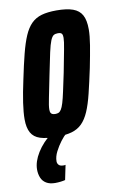

<svg xmlns="http://www.w3.org/2000/svg" viewBox="-83 -565 505 811"><g transform="rotate(-10 169.5 -159.5)"><path d="M127 8Q83 8 56.5 -0.5Q30 -9 18 -30.5Q6 -52 6 -88Q6 -117 12 -158Q18 -199 30 -254Q43 -317 54.5 -362Q66 -407 79 -437Q92 -467 110 -485Q128 -503 154 -510.5Q180 -518 218 -518Q262 -518 288.5 -508.5Q315 -499 327 -477Q339 -455 339 -416Q339 -388 332.5 -348.5Q326 -309 315 -254Q302 -193 291 -148Q280 -103 267 -73Q254 -43 236 -25Q218 -7 191.5 0.5Q165 8 127 8ZM138 -88Q146 -88 152 -90.5Q158 -93 163.5 -101.5Q169 -110 174.5 -128Q180 -146 186.5 -176.5Q193 -207 203 -254Q215 -317 221.5 -350.5Q228 -384 228 -399Q228 -410 225.5 -414.5Q223 -419 218.5 -420.5Q214 -422 207 -422Q196 -422 189 -417.5Q182 -413 175.5 -397.5Q169 -382 161.5 -348Q154 -314 142 -254Q130 -193 123 -159.5Q116 -126 116 -111Q116 -101 118.5 -96.5Q121 -92 126 -90Q131 -88 138 -88ZM87 199Q64 199 49 190Q34 181 27.5 165Q21 149 21 130Q21 96 44.5 58Q68 20 109 -11L170 0Q158 10 144 28.5Q130 47 119 68.5Q108 90 108 110Q108 119 114 125.5Q120 132 134 132Q136 132 137.5 132Q139 132 143 131L130 194Q123 196 111 197.5Q99 199 87 199Z"/></g></svg>

Font: Saira UltraCondensed ExtraBold
Style: Italic
Weight: 800
Width: 1
Italic angle: -12°
Designer: Hector Gatti with collaboration of the Omnibus-Type team
Foundry: Omnibus-Type
Version: Version 1.101